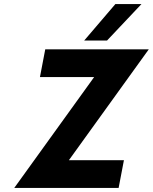

<svg xmlns="http://www.w3.org/2000/svg" viewBox="-20 -922 750 942"><path d="M50 0 442 -544H176L202 -680H710L318 -136H588L562 0ZM393 -723 546 -902H674L505 -723Z"/></svg>

Font: Teachers
Style: Italic
Weight: 400
Italic angle: -11°
Designer: Alfredo Marco Pradil, Chank Diesel
Version: Version 1.001